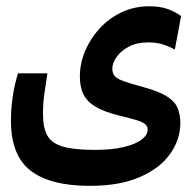

<svg xmlns="http://www.w3.org/2000/svg" viewBox="-20 -420 626 615"><path d="M267.6 175.3Q140.6 175.3 77.9 126.5Q15.1 77.6 15.1 -32.7Q15.1 -70.3 20.3 -107.7Q25.4 -145 37.6 -185.1H131.8Q125.5 -143.6 121.6 -116Q117.7 -88.4 117.7 -55.2Q117.7 -10.7 131.6 14.2Q145.5 39.1 181.6 49.6Q217.8 60.1 283.2 60.1Q338.4 60.1 376.2 51Q414.1 42 433.6 27.1Q453.1 12.2 453.1 -4.9Q453.1 -15.1 445.3 -22Q437.5 -28.8 418.2 -34.9Q398.9 -41 363.8 -49.3Q315.9 -61 288.1 -76.9Q260.3 -92.8 248 -116.5Q235.8 -140.1 235.8 -174.8Q235.8 -215.8 252.2 -255.6Q268.6 -295.4 298.3 -328.1Q328.1 -360.8 368.9 -380.4Q409.7 -399.9 458.5 -399.9Q492.2 -399.9 516.4 -391.4Q540.5 -382.8 560.1 -368.7L540 -261.2Q522.5 -271 502.2 -277.6Q481.9 -284.2 455.6 -284.2Q418 -284.2 392.3 -270.5Q366.7 -256.8 353.3 -237.3Q339.8 -217.8 339.8 -199.7Q339.8 -185.1 347.7 -176.3Q355.5 -167.5 376.5 -159.9Q397.5 -152.3 439 -141.1Q489.3 -127.4 514.9 -111.1Q540.5 -94.7 549.1 -73.7Q557.6 -52.7 557.6 -26.4Q557.6 26.9 525.1 72.8Q492.7 118.7 428.2 147Q363.8 175.3 267.6 175.3Z"/></svg>

Font: Cascadia Mono Medium
Style: Regular
Weight: 500
Monospace: yes
Designer: Aaron Bell
Foundry: Saja Typeworks
Version: Version 2407.024